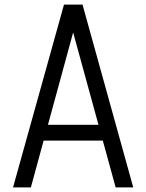

<svg xmlns="http://www.w3.org/2000/svg" viewBox="-20 -820 640 840"><path d="M37 0 260 -800H341L563 0H486L300 -678L115 0ZM134 -205 152 -274H448L466 -205Z"/></svg>

Font: Victor Mono Thin
Style: Regular
Weight: 400
Monospace: yes
Version: Version 1.561;gftools[0.9.30]